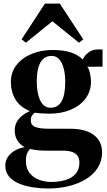

<svg xmlns="http://www.w3.org/2000/svg" viewBox="-20 -806 596 1070"><path d="M248 244.5Q205.5 244.5 163.2 238Q121 231.5 86.2 217Q51.5 202.5 30.5 178Q9.5 153.5 9.5 117Q9.5 90.5 23.2 69.5Q37 48.5 61.2 34Q85.5 19.5 117 14Q89.5 -2 75.8 -25Q62 -48 62 -80Q62 -105 72.8 -125Q83.5 -145 102.5 -160.5Q121.5 -176 146 -187Q90 -210.5 65.2 -253.2Q40.5 -296 40.5 -348.5Q40.5 -404 72.5 -444.2Q104.5 -484.5 157.2 -506Q210 -527.5 272.5 -527.5Q332.5 -527.5 373.8 -514.2Q415 -501 441 -474.5Q452 -498 474 -514.2Q496 -530.5 526.5 -530.5H551.5V-434.5L466.5 -434Q472.5 -427.5 477 -413.5Q481.5 -399.5 484.2 -382.8Q487 -366 487 -351.5Q487 -296 456 -255.8Q425 -215.5 372.8 -194Q320.5 -172.5 256 -172.5Q235.5 -172.5 212.5 -174Q189.5 -175.5 173.5 -178Q164 -170.5 157.8 -160.8Q151.5 -151 151.5 -135.5Q151.5 -110 174.8 -99.2Q198 -88.5 256 -88.5H371Q429 -88.5 468.5 -72.8Q508 -57 528.5 -27.5Q549 2 549 42Q549 89.5 526 127Q503 164.5 461.8 190.5Q420.5 216.5 365.8 230.5Q311 244.5 248 244.5ZM263.5 208Q312.5 208 348.2 196.2Q384 184.5 403.2 160.5Q422.5 136.5 422.5 100Q422.5 78 413.2 63.5Q404 49 383.2 41.2Q362.5 33.5 328 33.5H234.5Q208 33.5 185.8 30.8Q163.5 28 147.5 24Q138 33.5 131.2 48.5Q124.5 63.5 124.5 91.5Q124.5 131.5 144.2 157.2Q164 183 195.8 195.2Q227.5 207.5 263.5 208ZM261 -205.5Q302 -205.5 322.8 -240.5Q343.5 -275.5 343.5 -350.5Q343.5 -392 335 -424.5Q326.5 -457 309.8 -475.8Q293 -494.5 268 -494.5Q241.5 -494.5 223 -479.5Q204.5 -464.5 194.8 -433Q185 -401.5 185 -353Q185 -310.5 193.2 -277Q201.5 -243.5 218.2 -224.5Q235 -205.5 261 -205.5ZM124 -568 100.5 -587 230.5 -786H313.5L444 -586.5L420 -568L272 -687.5Z"/></svg>

Font: Merriweather 120pt
Style: Bold
Weight: 700
Designer: Eben Sorkin
Foundry: Eben Sorkin
Version: Version 2.100